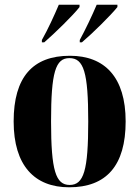

<svg xmlns="http://www.w3.org/2000/svg" viewBox="-20 -786 592 816"><path d="M158 -616V-606H168C212 -644 291 -721 318 -756V-766H230C211 -721 184 -662 158 -616ZM319 -616V-606H328C373 -644 451 -721 479 -756V-766H391C372 -721 344 -662 319 -616ZM274 10C432 10 514 -82 514 -270C514 -458 425 -549 277 -549C119 -549 38 -458 38 -270C38 -82 127 10 274 10ZM276 0C217 0 197 -61 197 -270C197 -479 216 -539 275 -539C336 -539 355 -479 355 -270C355 -61 336 0 276 0Z"/></svg>

Font: Noto Serif Display Condensed ExtraBold
Style: Regular
Weight: 800
Width: 3
Designer: Monotype Design Team
Foundry: Monotype Imaging Inc.
Version: Version 2.009